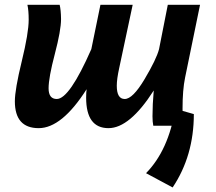

<svg xmlns="http://www.w3.org/2000/svg" viewBox="-20 -533 914 814"><path d="M96.2 -512.7H232.9Q238.3 -491.2 238.8 -452.1Q238.8 -404.3 212.4 -304Q186 -203.6 186 -158.7Q186 -113.3 220.7 -113.3Q274.4 -113.3 367.2 -324.7L405.8 -512.7H542.5L485.4 -244.6Q475.1 -197.8 475.1 -169.4Q475.1 -113.3 508.8 -113.3Q543 -113.3 593 -197.5Q643.1 -281.7 654.3 -324.7L691.4 -512.7H828.1L764.6 -203.6Q753.9 -151.4 753.9 -72.3Q753.9 -16.6 756.8 0H629.9Q626.5 -16.1 626.5 -40Q626.5 -89.8 631.8 -149.4Q529.8 10.3 439.9 10.3Q345.2 10.3 345.2 -118.7Q345.2 -140.6 347.2 -154.8Q242.2 10.3 144 10.3Q43 10.3 43 -103.5Q43 -153.3 72.3 -273.4Q101.6 -393.6 101.6 -449.2Q101.6 -489.3 96.2 -512.7ZM711.9 261.7 599.1 201.2Q694.3 104.5 723.1 -71.8L801.8 -49.3Q801.8 127.4 711.9 261.7Z"/></svg>

Font: Cadman
Style: Bold Italic
Weight: 700
Italic angle: -12°
Designer: Paul James MIller
Foundry: High-Logic / Made with FontCreator
Version: Version 2.114;March 28, 2021;FontCreator 13.0.0.2683 64-bit